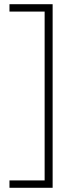

<svg xmlns="http://www.w3.org/2000/svg" viewBox="-20 -734 356 912"><path d="M25 158V123H192V-679H25V-714H230V158Z"/></svg>

Font: Noto Sans Thai Looped ExtLight
Style: Regular
Weight: 200
Designer: Sasikarn Vongin, Ben Mitchell
Foundry: The Fontpad Ltd
Version: Version 1.00